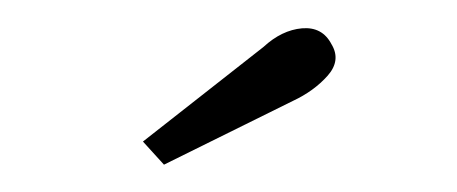

<svg xmlns="http://www.w3.org/2000/svg" viewBox="-20 -752 326 137"><path d="M97 -634.5 82 -651 168 -718.5Q181 -730.5 195.5 -731.8Q210 -733 216.5 -720.5Q223.5 -709 213.8 -698Q204 -687 189 -680Z"/></svg>

Font: Imbue 24pt Light
Style: Regular
Weight: 300
Designer: Tyler Finck
Foundry: Etcetera Type Company
Version: Version 1.102